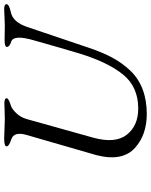

<svg xmlns="http://www.w3.org/2000/svg" viewBox="76 -768 707 898"><g transform="rotate(-90 429.0 -319.5)"><path d="M752 -547Q748 -537 653 -254Q632 -192 607.5 -146.5Q583 -101 547 -63Q511 -25 460 -5.5Q409 14 344 14Q297 14 257 0.5Q217 -13 185.5 -41.5Q154 -70 145 -114.5Q136 -159 152 -222L246 -547Q264 -608 225 -620Q193 -630 193 -642Q193 -653 231 -653Q244 -653 273 -651.5Q302 -650 320 -650Q336 -650 361 -651Q386 -652 395 -652Q418 -652 418 -641Q418 -632 382 -621Q367 -616 348 -596Q329 -576 321 -549L234 -238Q205 -134 247 -80Q289 -26 370 -26Q471 -26 528.5 -96.5Q586 -167 627 -300Q649 -373 688 -511Q717 -609 683 -620Q658 -628 658 -640Q658 -651 689 -651Q703 -651 724 -650.5Q745 -650 758 -650Q774 -650 799.5 -651.5Q825 -653 834 -653Q858 -653 858 -642Q858 -630 821 -622Q775 -613 752 -547Z"/></g></svg>

Font: EB Garamond 12
Style: Italic
Weight: 400
Italic angle: -17°
Version: Version 0.016; ttfautohint (v1.8.4)